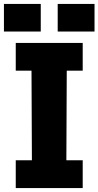

<svg xmlns="http://www.w3.org/2000/svg" viewBox="-40 -955 500 975"><path d="M253 -795V-935H440V-795ZM-20 -795V-935H167V-795ZM40 0V-141H122L120 -596H40V-737H380V-596H299L297 -141H380V0Z"/></svg>

Font: Tomorrow
Style: Bold
Weight: 700
Designer: Tony de Marco, Monica Rizzolli
Foundry: Just in Type
Version: Version 2.002